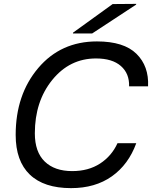

<svg xmlns="http://www.w3.org/2000/svg" viewBox="-20 -958 785 992"><path d="M481 -744Q620 -744 685 -680Q750 -616 745 -512H647Q649 -578 604.5 -617Q560 -656 476 -656Q340 -656 250 -545Q160 -434 160 -269Q160 -173 211 -123.5Q262 -74 353 -74Q437 -74 497 -113Q557 -152 587 -218H684Q644 -108 558 -47Q472 14 347 14Q207 14 134 -56Q61 -126 61 -261Q61 -469 177.5 -606.5Q294 -744 481 -744ZM357 -785V-789L562 -937L684 -938L683 -934L456 -785Z"/></svg>

Font: Nacelle
Style: Italic
Weight: 400
Italic angle: -12°
Designer: Sora Sagano
Foundry: Sora Sagano
Version: Version 1.000;FEAKit 1.0